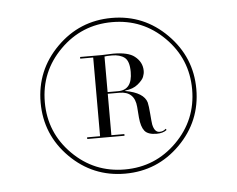

<svg xmlns="http://www.w3.org/2000/svg" viewBox="-37 -772 564 457"><g transform="rotate(-5 245.0 -544.0)"><path d="M431 -544Q431 -467 376.5 -412.5Q322 -358 245 -358Q168 -358 113.5 -412.5Q59 -467 59 -544Q59 -621 113.5 -675.5Q168 -730 245 -730Q322 -730 376.5 -675Q431 -620 431 -544ZM193 -452V-640H162V-644H214Q218 -644 227 -644.5Q236 -645 241 -645Q277 -645 292 -633Q310 -619 310 -598Q310 -591 307 -583.5Q304 -576 292.5 -566.5Q281 -557 262 -555V-554Q306 -546 313 -522Q315 -514 316.5 -494.5Q318 -475 319 -469Q323 -450 335 -450Q344 -450 350 -456L352 -453Q343 -446 328 -446Q307 -446 299 -456Q291 -466 289 -488L287 -514Q284 -551 248 -551H220V-452H251V-448H162V-452ZM220 -640V-555H245Q279 -555 279 -598Q279 -624 268 -632.5Q257 -641 238 -641Q224 -641 220 -640ZM120.5 -668.5Q69 -617 69 -544Q69 -471 120.5 -419.5Q172 -368 245 -368Q318 -368 369.5 -419.5Q421 -471 421 -544Q421 -617 369.5 -668.5Q318 -720 245 -720Q172 -720 120.5 -668.5Z"/></g></svg>

Font: Justus
Style: Roman
Weight: 500
Version: Version 001.001